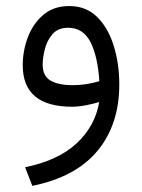

<svg xmlns="http://www.w3.org/2000/svg" viewBox="-20 -353 470 635"><path d="M308.1 -15.6Q290 -9.8 264.4 -4.9Q238.8 0 218.8 0Q55.2 0 55.2 -137.2Q55.2 -184.6 72 -229.5Q88.9 -274.4 123 -303.7Q157.2 -333 209 -333Q265.1 -333 301.8 -296.4Q338.4 -259.8 356.4 -200.7Q374.5 -141.6 374.5 -73.7Q374.5 58.6 302.7 145.5Q231 232.4 86.9 261.7L63 200.2Q172.9 177.7 233.9 120.6Q294.9 63.5 308.1 -15.6ZM308.6 -84.5Q303.2 -167 279.1 -214.1Q254.9 -261.2 205.1 -261.2Q171.4 -261.2 153.1 -239.5Q134.8 -217.8 127.9 -189Q121.1 -160.2 121.1 -139.6Q121.1 -101.6 147.2 -86.4Q173.3 -71.3 221.2 -71.3Q264.6 -71.3 308.6 -84.5Z"/></svg>

Font: Vazir Light WOL
Style: Light-WOL
Weight: 300
Designer: Saber Rastikerdar
Foundry: Saber Rastikerdar
Version: Version 30.0.0